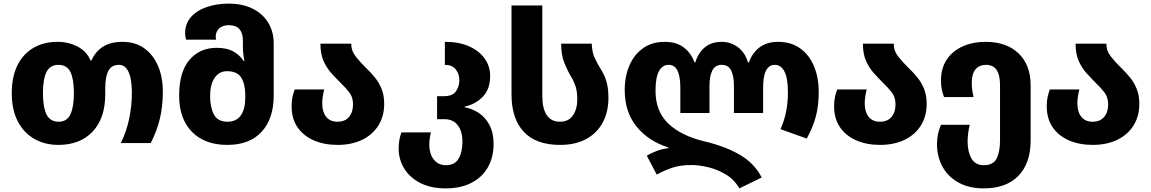

<svg xmlns="http://www.w3.org/2000/svg" viewBox="-20 -790 6355 1060"><path d="M302 10Q227 10 169 -23.5Q111 -57 78 -120.5Q45 -184 45 -276Q45 -367 76.5 -430Q108 -493 165 -526Q222 -559 297 -559Q359 -559 409 -532.5Q459 -506 480 -456H485Q507 -506 549 -532.5Q591 -559 656 -559Q727 -559 776.5 -523.5Q826 -488 852.5 -426Q879 -364 879 -284Q879 -202 862.5 -134Q846 -66 812 0H647Q679 -65 693.5 -136Q708 -207 708 -279Q708 -320 701.5 -355Q695 -390 679 -411Q663 -432 637 -432Q595 -432 578 -398.5Q561 -365 561 -302V-270Q561 -137 491.5 -63.5Q422 10 302 10ZM304 -118Q350 -118 369 -159Q388 -200 388 -276Q388 -352 369 -392Q350 -432 303 -432Q256 -432 236.5 -392Q217 -352 217 -276Q217 -200 236.5 -159Q256 -118 304 -118Z M1235 10Q1110 10 1039.5 -62.5Q969 -135 969 -262Q969 -393 1026 -459.5Q1083 -526 1176 -526Q1232 -526 1267.5 -506.5Q1303 -487 1325 -453H1329Q1326 -472 1323.5 -490Q1321 -508 1321 -534V-566Q1321 -607 1302 -629Q1283 -651 1243 -651Q1209 -651 1190 -633Q1171 -615 1171 -589Q1171 -580 1173 -571H1007Q1002 -590 1002 -608Q1002 -659 1034 -695.5Q1066 -732 1121 -751Q1176 -770 1243 -770Q1319 -770 1375 -742Q1431 -714 1461 -664.5Q1491 -615 1491 -550V-262Q1491 -135 1424.5 -62.5Q1358 10 1235 10ZM1236 -118Q1285 -118 1309.5 -153Q1334 -188 1334 -248V-268Q1334 -324 1312.5 -360.5Q1291 -397 1233 -397Q1190 -397 1165 -360.5Q1140 -324 1140 -259Q1140 -198 1161 -158Q1182 -118 1236 -118Z M1843 10Q1770 10 1712.5 -15Q1655 -40 1622.5 -87.5Q1590 -135 1590 -203Q1590 -233 1594.5 -253.5Q1599 -274 1607 -296H1770Q1765 -277 1762 -257.5Q1759 -238 1759 -219Q1759 -173 1780.5 -145.5Q1802 -118 1843 -118Q1885 -118 1907 -144.5Q1929 -171 1929 -214Q1929 -254 1908 -280.5Q1887 -307 1859 -334Q1835 -358 1809.5 -386Q1784 -414 1766.5 -453Q1749 -492 1749 -549H1919Q1919 -509 1945 -476.5Q1971 -444 2004 -412Q2028 -389 2050 -362Q2072 -335 2086.5 -299.5Q2101 -264 2101 -216Q2101 -149 2069.5 -98Q2038 -47 1980 -18.5Q1922 10 1843 10Z M2441 250Q2359 250 2301 220.5Q2243 191 2212 141Q2181 91 2181 31Q2181 4 2185 -18Q2189 -40 2196 -59H2359Q2355 -44 2352.5 -25.5Q2350 -7 2350 9Q2350 38 2359.5 63.5Q2369 89 2389.5 105.5Q2410 122 2442 122Q2491 122 2512 85.5Q2533 49 2533 -6Q2533 -66 2507 -99Q2481 -132 2434 -132H2393V-259H2431Q2479 -259 2497.5 -286.5Q2516 -314 2516 -347Q2516 -382 2496 -407Q2476 -432 2436 -432V-559Q2515 -559 2570.5 -534Q2626 -509 2656 -466.5Q2686 -424 2686 -370Q2686 -300 2647.5 -258Q2609 -216 2545 -201V-198Q2588 -190 2624.5 -165.5Q2661 -141 2683 -98.5Q2705 -56 2705 5Q2705 78 2673.5 133.5Q2642 189 2582.5 219.5Q2523 250 2441 250Z M3072 10Q2939 10 2871.5 -62.5Q2804 -135 2804 -269V-760H2974V-259Q2974 -191 2998.5 -154.5Q3023 -118 3071 -118Q3120 -118 3143.5 -153.5Q3167 -189 3167 -241Q3167 -284 3158 -312Q3149 -340 3135 -363Q3114 -398 3096 -442Q3078 -486 3078 -549H3247Q3248 -504 3262.5 -472Q3277 -440 3297 -408Q3318 -375 3328.5 -338.5Q3339 -302 3339 -250Q3339 -171 3307 -112.5Q3275 -54 3215.5 -22Q3156 10 3072 10Z M4062 250Q4034 201 3987 173Q3940 145 3889 133Q3838 121 3798 121Q3734 121 3687 137.5Q3640 154 3606 174L3551 70Q3572 56 3604 44Q3636 32 3670 28V24Q3561 -10 3495 -90.5Q3429 -171 3429 -293Q3429 -369 3455 -429Q3481 -489 3530.5 -524Q3580 -559 3650 -559Q3714 -559 3754.5 -528.5Q3795 -498 3814 -446H3819Q3835 -499 3871.5 -529Q3908 -559 3964 -559Q4015 -559 4054.5 -529Q4094 -499 4109 -446H4115Q4133 -498 4173.5 -528.5Q4214 -559 4275 -559Q4347 -559 4397 -523.5Q4447 -488 4473.5 -425.5Q4500 -363 4500 -282Q4500 -208 4484.5 -148.5Q4469 -89 4434 -25L4289 -77Q4311 -126 4320.5 -176.5Q4330 -227 4330 -278Q4330 -360 4310.5 -396Q4291 -432 4258 -432Q4193 -432 4193 -306V-166H4032V-318Q4032 -368 4017 -400Q4002 -432 3964 -432Q3928 -432 3912.5 -400.5Q3897 -369 3897 -318V-166H3736V-306Q3736 -367 3720.5 -399.5Q3705 -432 3671 -432Q3638 -432 3618.5 -398Q3599 -364 3599 -288Q3599 -175 3670 -107.5Q3741 -40 3871 -9Q3989 19 4068.5 67Q4148 115 4185 190Z M4838 10Q4765 10 4707.5 -15Q4650 -40 4617.5 -87.5Q4585 -135 4585 -203Q4585 -233 4589.5 -253.5Q4594 -274 4602 -296H4765Q4760 -277 4757 -257.5Q4754 -238 4754 -219Q4754 -173 4775.5 -145.5Q4797 -118 4838 -118Q4880 -118 4902 -144.5Q4924 -171 4924 -214Q4924 -254 4903 -280.5Q4882 -307 4854 -334Q4830 -358 4804.5 -386Q4779 -414 4761.5 -453Q4744 -492 4744 -549H4914Q4914 -509 4940 -476.5Q4966 -444 4999 -412Q5023 -389 5045 -362Q5067 -335 5081.5 -299.5Q5096 -264 5096 -216Q5096 -149 5064.5 -98Q5033 -47 4975 -18.5Q4917 10 4838 10Z M5411 250Q5331 250 5273 218.5Q5215 187 5184 131.5Q5153 76 5153 5Q5153 -52 5175 -101H5334Q5328 -78 5325 -53.5Q5322 -29 5322 -8Q5322 47 5343 84.5Q5364 122 5412 122Q5463 122 5482 85.5Q5501 49 5501 -16V-321Q5501 -432 5424 -432Q5386 -432 5365.5 -407Q5345 -382 5345 -334Q5345 -317 5347 -298Q5349 -279 5355 -254H5192Q5184 -275 5179.5 -295.5Q5175 -316 5175 -346Q5175 -414 5207.5 -462Q5240 -510 5296 -534.5Q5352 -559 5421 -559Q5537 -559 5603.5 -495Q5670 -431 5670 -320V-14Q5670 110 5603 180Q5536 250 5411 250Z M6012 10Q5939 10 5881.5 -15Q5824 -40 5791.5 -87.5Q5759 -135 5759 -203Q5759 -233 5763.5 -253.5Q5768 -274 5776 -296H5939Q5934 -277 5931 -257.5Q5928 -238 5928 -219Q5928 -173 5949.5 -145.5Q5971 -118 6012 -118Q6054 -118 6076 -144.5Q6098 -171 6098 -214Q6098 -254 6077 -280.5Q6056 -307 6028 -334Q6004 -358 5978.5 -386Q5953 -414 5935.5 -453Q5918 -492 5918 -549H6088Q6088 -509 6114 -476.5Q6140 -444 6173 -412Q6197 -389 6219 -362Q6241 -335 6255.5 -299.5Q6270 -264 6270 -216Q6270 -149 6238.5 -98Q6207 -47 6149 -18.5Q6091 10 6012 10Z"/></svg>

Font: Noto Sans Georgian ExtraBold
Style: Regular
Weight: 800
Designer: Monotype Design Team, Akaki Razmadze
Foundry: Google LLC
Version: Version 2.005; ttfautohint (v1.8.4.7-5d5b)